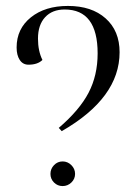

<svg xmlns="http://www.w3.org/2000/svg" viewBox="-20 -622 459 647"><path d="M188 -180 178 -191Q248 -251 278.5 -309.5Q309 -368 309 -442Q309 -590 198 -590Q156 -590 132 -564Q108 -538 108 -492Q108 -450 123 -420Q107 -404 76 -404Q57 -404 46.5 -420Q36 -436 36 -462Q36 -525 84 -563.5Q132 -602 209 -602Q289 -602 336 -560Q383 -518 383 -446Q383 -292 188 -180ZM220.5 -7Q208 5 191 5Q174 5 162 -7Q150 -19 150 -36Q150 -53 162 -65.5Q174 -78 191 -78Q208 -78 220.5 -65.5Q233 -53 233 -36Q233 -19 220.5 -7Z"/></svg>

Font: Arapey Regular-Display
Style: Regular
Weight: 400
Designer: Eduardo Rodriguez Tunni
Foundry: Eduardo Rodriguez Tunni
Version: Version 4.000